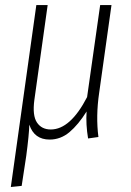

<svg xmlns="http://www.w3.org/2000/svg" viewBox="-20 -542 521 761"><path d="M373 -173.8Q359.4 -81.5 370.1 1L329.1 6.8Q319.8 -49.3 323.2 -100.1Q290.5 -47.9 255.4 -18.3Q220.2 11.2 176.8 11.2Q115.7 11.2 96.2 -47.9Q95.2 -8.3 84 76.2L65.9 194.8L22.9 199.2L124 -522H168.9L116.2 -146Q107.9 -84 126.5 -56.4Q145 -28.8 181.2 -28.8Q258.8 -28.8 325.2 -157.2L377 -522H421.9Z"/></svg>

Font: Fira Sans Compressed ExtraLight
Style: Italic
Weight: 250
Width: 3
Italic angle: -8°
Designer: Carrois Corporate & Edenspiekermann AG
Foundry: Carrois Corporate GbR & Edenspiekermann AG
Version: Version 4.203;PS 004.203;hotconv 1.0.88;makeotf.lib2.5.64775